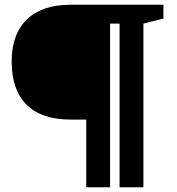

<svg xmlns="http://www.w3.org/2000/svg" viewBox="-20 -690 742 806"><path d="M482 96V-591H442V96H342V-188H276Q155 -188 92 -250Q29 -312 29 -432Q29 -547 93 -608.5Q157 -670 275 -670H666V-612L582 -591V96Z"/></svg>

Font: Domine
Style: Bold
Weight: 700
Designer: Pablo Impallari, Rodrigo Fuenzalida, Brenda Gallo
Foundry: Pablo Impallari, Rodrigo Fuenzalida, Brenda Gallo
Version: Version 2.000